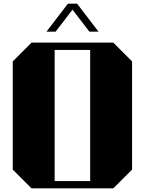

<svg xmlns="http://www.w3.org/2000/svg" viewBox="-20 -1034 795 1054"><path d="M153 0H602L705 -103V-697L602 -800H153L50 -697V-103ZM280 -760H475V-40H280ZM471 -860 378 -981 285 -860H235L353 -1014H403L521 -860Z"/></svg>

Font: Kumar One
Style: Regular
Weight: 400
Designer: Parimal Parmar
Foundry: Indian Type Foundry
Version: Version 1.001;PS 1.001;hotconv 1.0.88;makeotf.lib2.5.647800